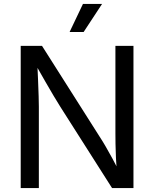

<svg xmlns="http://www.w3.org/2000/svg" viewBox="-20 -962 789 982"><path d="M85.9 0V-727.5H194.8L490.7 -261.2Q502.4 -243.7 518.8 -215.6Q535.2 -187.5 554.2 -152.6Q573.2 -117.7 591.8 -78.6L579.1 -76.7Q574.7 -116.7 573 -154.8Q571.3 -192.9 570.8 -224.9Q570.3 -256.8 570.3 -278.8V-727.5H662.6V0H553.2L289.1 -415Q272 -442.4 253.7 -472.9Q235.4 -503.4 211.7 -544.9Q188 -586.4 153.8 -646.5L170.4 -648.9Q172.9 -594.7 174.8 -548.8Q176.8 -502.9 177.7 -469Q178.7 -435.1 178.7 -416V0ZM335.9 -798.3 404.3 -941.9H502L407.7 -798.3Z"/></svg>

Font: Inter 16pt
Style: Regular
Weight: 400
Version: Version 4.001;git-66647c0bb